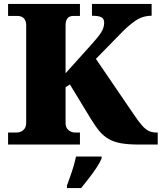

<svg xmlns="http://www.w3.org/2000/svg" viewBox="-20 -734 821 975"><path d="M21 0V-61H64Q84 -61 98.5 -73.5Q113 -86 113 -111V-606Q113 -629 101 -641Q89 -653 70 -653H21V-714H386V-653H352Q313 -653 313 -605V-362L447 -511Q478 -545 493.5 -569Q509 -593 509 -619Q509 -638 495.5 -646Q482 -654 447 -654V-714H750V-654Q705 -654 669 -629.5Q633 -605 599 -570L467 -435L662 -149Q685 -115 702 -96Q719 -77 735.5 -69Q752 -61 775 -61H781V0H685Q631 0 594.5 -6.5Q558 -13 532 -28Q506 -43 485 -68Q464 -93 441 -131L335 -305L313 -291V-109Q313 -86 327.5 -73.5Q342 -61 362 -61H386V0ZM320 208Q327 189 336.5 162.5Q346 136 354 108.5Q362 81 366 61H496V71Q487 92 469.5 118.5Q452 145 431 172Q410 199 392 221H320Z"/></svg>

Font: Noto Serif Sinhala Black
Style: Regular
Weight: 900
Designer: Jelle Bosma - Monotype Design Team
Foundry: Monotype Imaging Inc.
Version: Version 2.007; ttfautohint (v1.8.4.7-5d5b)